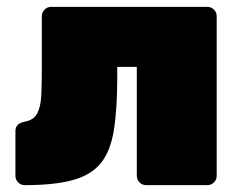

<svg xmlns="http://www.w3.org/2000/svg" viewBox="-20 -540 704 560"><path d="M52 0Q41 0 33 -8Q25 -16 25 -27V-158Q25 -180 52 -185Q79 -190 89 -210Q99 -230 100.5 -263.5Q102 -297 102 -341V-493Q102 -504 110 -512Q118 -520 129 -520H585Q596 -520 604 -512Q612 -504 612 -493V-27Q612 -16 604 -8Q596 0 585 0H406Q395 0 387 -8Q379 -16 379 -27V-345H322V-316Q322 -222 312 -160Q302 -98 273.5 -63.5Q245 -29 191.5 -14.5Q138 0 52 0Z"/></svg>

Font: Rubik Black
Style: Regular
Weight: 900
Designer: Hubert and Fischer
Foundry: Hubert and Fischer
Version: Version 2.300;gftools[0.9.30]